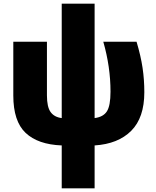

<svg xmlns="http://www.w3.org/2000/svg" viewBox="-20 -779 844 1039"><path d="M492 -140Q539 -146 558.5 -176.5Q578 -207 578 -283Q578 -417 539 -553H719Q742 -476 751.5 -412Q761 -348 761 -280Q761 -142 690 -71Q619 0 492 8V240H314V8Q185 3 118.5 -60Q52 -123 52 -262V-553H234V-263Q234 -200 254 -172.5Q274 -145 314 -140V-759H492Z"/></svg>

Font: Noto Sans Display Black Narrow
Style: Regular
Weight: 900
Width: 4
Designer: Monotype Design team
Foundry: Monotype Imaging Inc.
Version: Version 1.000